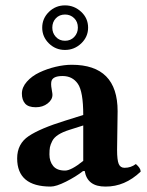

<svg xmlns="http://www.w3.org/2000/svg" viewBox="-20 -685 546 715"><path d="M222.2 -630.9Q201.2 -630.9 188 -616.9Q174.8 -603 174.8 -582Q174.8 -562 188 -547.6Q201.2 -533.2 222.2 -533.2Q243.2 -533.2 256.6 -547.6Q270 -562 270 -582Q270 -604 256.1 -617.4Q242.2 -630.9 222.2 -630.9ZM222.2 -665Q256.3 -665 282.2 -641.1Q308.1 -617.2 308.1 -582Q308.1 -547.9 282.5 -523.4Q256.8 -499 221.9 -499Q187 -499 162.1 -523.4Q137.2 -547.9 137.2 -582Q137.2 -616.2 162.1 -640.6Q187 -665 222.2 -665ZM295.4 -48.3 289.1 -47.9Q262.2 -26.9 225.6 -8.5Q189 9.8 168.9 9.8Q43.9 9.8 43.9 -95.2Q43.9 -149.4 86.9 -178.2Q129.9 -207 223.1 -235.8L290 -256.8Q290 -343.8 270 -372.8Q250 -401.9 212.9 -401.9Q173.8 -401.9 170.9 -379.4Q169.9 -372.1 170.9 -363Q171.9 -354 173.6 -345.5Q175.3 -336.9 175.3 -332Q175.3 -313.5 157.2 -299.6Q139.2 -285.6 113.3 -285.6Q85.4 -285.6 73.5 -299.3Q61.5 -313 61.5 -336.4Q61.5 -359.9 80.1 -380.9Q98.6 -401.9 127 -415.3Q155.3 -428.7 187.3 -436.3Q219.2 -443.8 247.1 -443.8Q418 -443.8 418 -271L416 -127Q416 -88.9 422.1 -74.5Q428.2 -60.1 443.8 -60.1Q467.8 -60.1 485.8 -74.2Q503.9 -59.1 503.9 -45.9Q444.8 10.3 373 9.8Q305.2 10.3 295.4 -48.3ZM290 -217.8 237.8 -201.2Q212.9 -193.4 197 -183.1Q181.2 -172.9 174.6 -159.9Q168 -147 166 -137Q164.1 -127 164.1 -109.9Q164.1 -84 178 -66.9Q191.9 -49.8 222.2 -49.8Q245.1 -49.8 290 -85.9Z"/></svg>

Font: Linux Libertine
Style: Bold
Weight: 700
Designer: Philipp H. Poll
Foundry: Philipp H. Poll
Version: Version 5.0.3